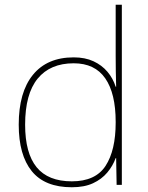

<svg xmlns="http://www.w3.org/2000/svg" viewBox="-20 -780 623 810"><path d="M283 10Q169 10 114 -58Q59 -126 59 -254Q59 -391 119 -464.5Q179 -538 291 -538Q339 -538 374.5 -521.5Q410 -505 433.5 -477Q457 -449 468 -414H470Q469 -448 468.5 -480Q468 -512 468 -543V-760H494V0H472L470 -113H468Q456 -80 432.5 -52Q409 -24 372.5 -7Q336 10 283 10ZM283 -15Q383 -15 425.5 -80.5Q468 -146 468 -263V-266Q468 -386 424 -449.5Q380 -513 291 -513Q192 -513 139 -448.5Q86 -384 86 -254Q86 -134 134.5 -74.5Q183 -15 283 -15Z"/></svg>

Font: Noto Sans Hebrew Thin
Style: Regular
Weight: 250
Designer: Monotype Design Team
Foundry: Monotype Imaging Inc.
Version: Version 2.003